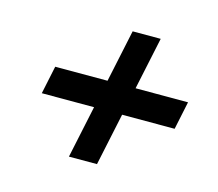

<svg xmlns="http://www.w3.org/2000/svg" viewBox="-75 -681 751 661"><g transform="rotate(15 300.0 -350.5)"><path d="M95.3 -400H568.7L547.7 -300H74.3ZM421.3 -586.7 321 -113.3H221L321.3 -586.7Z"/></g></svg>

Font: Epunda Slab Light
Style: Italic
Weight: 300
Italic angle: -12°
Designer: Simon Atzbach
Foundry: typofactur
Version: Version 1.102